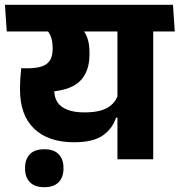

<svg xmlns="http://www.w3.org/2000/svg" viewBox="-44 -661 745 797"><path d="M592 -568H443.5V0H592ZM412.5 -530.5H681.5L674 -641H404.5ZM-23.5 -641 -16 -530.5H633L625 -641ZM287.5 -551.5H132.5Q156 -535.5 165.2 -514Q174.5 -492.5 174.5 -462.5V-458Q174.5 -430.5 164.8 -412.8Q155 -395 131.8 -386.2Q108.5 -377.5 68 -377.5H44L91 -278L141.5 -279.5Q240 -281.5 283.8 -320.5Q327.5 -359.5 327.5 -435.5V-442.5Q327.5 -479 318 -505.2Q308.5 -531.5 287.5 -551.5ZM39 -296.5V-289.5Q39 -183 97.8 -126.8Q156.5 -70.5 263 -70.5Q343 -70.5 383.2 -99Q423.5 -127.5 437.5 -172.5H452.5L447 -272Q438 -236.5 405 -215.5Q372 -194.5 306 -194.5Q262.5 -194.5 234.8 -205.8Q207 -217 194.2 -237Q181.5 -257 181.5 -283.5V-344L44 -377.5Q41.5 -352.5 40.2 -333.5Q39 -314.5 39 -296.5ZM140 116Q179.5 116 199.5 95.2Q219.5 74.5 219.5 39Q219.5 39 219.5 37.5Q219.5 36 219.5 35.5Q219.5 0.5 199.8 -20.5Q180 -41.5 140 -41.5Q100 -41.5 80 -20.8Q60 0 60 35.5Q60 36.5 60 37.5Q60 38.5 60 39Q60 74.5 80 95.2Q100 116 140 116Z"/></svg>

Font: Anek Devanagari
Style: Bold
Weight: 700
Designer: Kailash Malviya (Devanagari) & Yesha Goshar (Latin)
Foundry: Ek Type
Version: Version 1.003